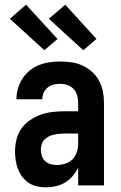

<svg xmlns="http://www.w3.org/2000/svg" viewBox="-20 -790 515 818"><path d="M176 8Q157 8 138 4Q119 0 103 -10.5Q87 -21 75.5 -36Q64 -51 57 -69Q50 -87 47 -106Q44 -125 44 -144Q44 -169 50 -195Q56 -221 71 -242Q86 -263 108 -278Q130 -293 154 -301.5Q178 -310 204 -313Q230 -316 256 -316H313V-354Q313 -369 308.5 -384.5Q304 -400 293 -411.5Q282 -423 267 -428Q252 -433 236 -433Q222 -433 208 -429.5Q194 -426 183 -417Q172 -408 166 -394.5Q160 -381 160 -367H50Q50 -390 56.5 -412.5Q63 -435 75.5 -454.5Q88 -474 106 -489Q124 -504 145.5 -512.5Q167 -521 190 -524.5Q213 -528 236 -528Q260 -528 284.5 -524.5Q309 -521 331 -511Q353 -501 371.5 -484.5Q390 -468 401.5 -447Q413 -426 418 -402Q423 -378 423 -354V0H313V-76Q304 -57 290 -40.5Q276 -24 258 -13Q240 -2 219 3Q198 8 176 8ZM221 -87Q239 -87 257 -92.5Q275 -98 288 -110.5Q301 -123 307 -141Q313 -159 313 -177V-221H256Q245 -221 233.5 -220Q222 -219 210.5 -216.5Q199 -214 188.5 -209Q178 -204 170 -196Q162 -188 158 -176.5Q154 -165 154 -154Q154 -140 158 -127Q162 -114 171.5 -104.5Q181 -95 194 -91Q207 -87 221 -87ZM335 -576 188 -710 258 -770 391 -624ZM169 -576 22 -710 91 -770 225 -624Z"/></svg>

Font: Iosevka QP
Style: Bold
Weight: 700
Designer: Belleve Invis
Foundry: Belleve Invis
Version: Version 20.0.0; ttfautohint (v1.8.4)